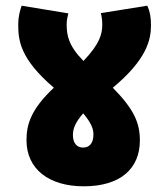

<svg xmlns="http://www.w3.org/2000/svg" viewBox="-20 -652 590 674"><path d="M471 -159C471 -219 452 -267 376 -344C495 -443 510 -512 510 -563C510 -593 506 -613 497 -632L334 -606C337 -594 339 -581 339 -566C339 -533 331 -499 273 -438C221 -491 214 -527 214 -567C214 -581 217 -594 220 -605L56 -632C50 -615 44 -592 44 -568C44 -511 49 -447 169 -344C88 -268 73 -214 73 -160C73 -59 151 2 274 2C404 2 471 -61 471 -159ZM236 -178C236 -200 244 -222 272 -254C300 -221 308 -200 308 -180C308 -146 291 -134 272 -134C249 -134 236 -150 236 -178Z"/></svg>

Font: Noto Sans SemiCondensed Black
Style: Italic
Weight: 900
Width: 4
Italic angle: -12°
Designer: Monotype Design Team
Foundry: Monotype Imaging Inc.
Version: Version 2.013